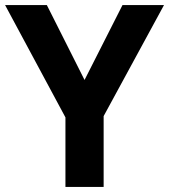

<svg xmlns="http://www.w3.org/2000/svg" viewBox="-20 -734 664 754"><path d="M312 -420 164 -714H0L237 -273V0H387V-278L624 -714H461Z"/></svg>

Font: Noto Sans Javanese
Style: Bold
Weight: 700
Designer: Monotype Design Team
Foundry: Monotype Imaging Inc.
Version: Version 2.005